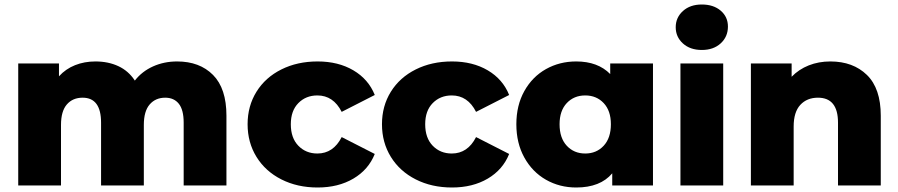

<svg xmlns="http://www.w3.org/2000/svg" viewBox="-20 -824 3991 853"><path d="M986 -310V0H796V-279Q796 -336 774.5 -363Q753 -390 714 -390Q671 -390 645 -360Q619 -330 619 -269V0H429V-279Q429 -390 347 -390Q303 -390 277 -360Q251 -330 251 -269V0H61V-542H242V-485Q272 -518 313.5 -534.5Q355 -551 404 -551Q461 -551 506 -530Q551 -509 579 -466Q611 -507 660 -529Q709 -551 767 -551Q867 -551 926.5 -491Q986 -431 986 -310Z M1080 -272Q1080 -353 1119.5 -416.5Q1159 -480 1230 -515.5Q1301 -551 1391 -551Q1483 -551 1550 -511.5Q1617 -472 1645 -402L1498 -327Q1461 -400 1390 -400Q1339 -400 1305.5 -366Q1272 -332 1272 -272Q1272 -211 1305.5 -176.5Q1339 -142 1390 -142Q1461 -142 1498 -215L1645 -140Q1617 -70 1550 -30.5Q1483 9 1391 9Q1301 9 1230 -27Q1159 -63 1119.5 -127Q1080 -191 1080 -272Z M1677 -272Q1677 -353 1716.5 -416.5Q1756 -480 1827 -515.5Q1898 -551 1988 -551Q2080 -551 2147 -511.5Q2214 -472 2242 -402L2095 -327Q2058 -400 1987 -400Q1936 -400 1902.5 -366Q1869 -332 1869 -272Q1869 -211 1902.5 -176.5Q1936 -142 1987 -142Q2058 -142 2095 -215L2242 -140Q2214 -70 2147 -30.5Q2080 9 1988 9Q1898 9 1827 -27Q1756 -63 1716.5 -127Q1677 -191 1677 -272Z M2881 -542V0H2700V-54Q2647 9 2540 9Q2466 9 2405.5 -25.5Q2345 -60 2309.5 -124Q2274 -188 2274 -272Q2274 -356 2309.5 -419.5Q2345 -483 2405.5 -517Q2466 -551 2540 -551Q2636 -551 2691 -495V-542ZM2694 -272Q2694 -332 2662 -366Q2630 -400 2580 -400Q2530 -400 2498 -366Q2466 -332 2466 -272Q2466 -211 2498 -176.5Q2530 -142 2580 -142Q2630 -142 2662 -176.5Q2694 -211 2694 -272Z M3003 -542H3193V0H3003ZM2982 -703Q2982 -746 3014 -775Q3046 -804 3098 -804Q3150 -804 3182 -776.5Q3214 -749 3214 -706Q3214 -661 3182 -631.5Q3150 -602 3098 -602Q3046 -602 3014 -631Q2982 -660 2982 -703Z M3893 -310V0H3703V-279Q3703 -390 3614 -390Q3565 -390 3535.5 -358Q3506 -326 3506 -262V0H3316V-542H3497V-483Q3529 -516 3573 -533.5Q3617 -551 3669 -551Q3770 -551 3831.5 -491Q3893 -431 3893 -310Z"/></svg>

Font: Montserrat Alternates ExtraBold
Style: Regular
Weight: 800
Designer: Julieta Ulanovsky
Foundry: Julieta Ulanovsky
Version: Version 7.200